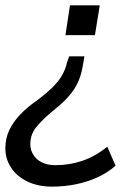

<svg xmlns="http://www.w3.org/2000/svg" viewBox="-43 -507 510 716"><path d="M152 189Q99 189 59.5 170Q20 151 -1.5 118.5Q-23 86 -23 46Q-23 9 -8.5 -21.5Q6 -52 32 -79.5Q58 -107 93 -131Q129 -158 152 -180.5Q175 -203 188 -225.5Q201 -248 207 -274L215 -297H272L267 -269Q262 -234 250 -205.5Q238 -177 215.5 -150.5Q193 -124 156 -95Q117 -63 93.5 -34.5Q70 -6 70 30Q70 52 81 70Q92 88 113 98.5Q134 109 164 109Q216 109 264.5 92.5Q313 76 357 40L388 111Q357 138 319 155Q281 172 238.5 180.5Q196 189 152 189ZM201 -376 218 -487H329L311 -376Z"/></svg>

Font: Nunito Sans 12pt ExtraLight 12pt Medium
Style: Italic
Weight: 500
Italic angle: -9°
Version: Version 3.101;gftools[0.9.27]